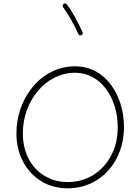

<svg xmlns="http://www.w3.org/2000/svg" viewBox="-20 -1048 785 1079"><path d="M360.4 10.3C542 10.3 676.8 -136.2 676.8 -334C676.8 -420.4 651.9 -504.9 605 -569.8C557.6 -634.3 488.8 -675.3 402.3 -675.3C306.2 -675.3 223.6 -631.3 165 -561C106 -490.2 72.3 -397 72.3 -299.3C72.3 -239.3 85 -185.5 109.9 -139.2C159.7 -45.4 249.5 10.3 360.4 10.3ZM360.4 -24.9C312 -24.9 268.6 -36.6 230.5 -59.6C154.3 -105.5 108.4 -189.9 108.4 -299.3C108.4 -479 234.9 -639.2 402.3 -639.2C547.4 -639.2 641.6 -496.6 641.6 -334C641.6 -273.9 629.4 -220.2 604.5 -173.8C555.2 -80.6 467.3 -24.9 360.4 -24.9ZM336.9 -1025.4C331.5 -1021 332 -1016.1 332 -1014.2C332 -1011.7 333 -1009.3 334.5 -1007.3C348.1 -989.7 363.3 -966.3 379.4 -937.5C395.5 -908.7 409.2 -881.8 420.4 -856.9C422.9 -851.6 426.3 -849.1 430.7 -849.1C432.6 -849.1 435.1 -849.6 437.5 -850.6C442.9 -853 445.3 -856.4 445.3 -860.8C445.3 -862.8 444.8 -865.2 443.8 -867.7C432.6 -892.6 418.5 -920.4 402.3 -950.2C386.2 -980 370.1 -1004.4 355 -1023.4C350.6 -1028.8 345.7 -1028.3 344.2 -1028.3C341.8 -1028.3 339.4 -1027.3 336.9 -1025.4Z"/></svg>

Font: Mikhak ExtraLight
Style: Regular
Weight: 200
Designer: Amin Abedi
Version: Version 3.2